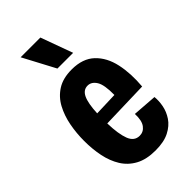

<svg xmlns="http://www.w3.org/2000/svg" viewBox="-235 -828 915 915"><g transform="rotate(-45 222.5 -370.5)"><path d="M240 14Q179 14 138.5 -8Q98 -30 74.5 -68Q51 -106 41 -155Q31 -204 31 -259Q31 -311 40.5 -361Q50 -411 72 -452Q94 -493 132.5 -517.5Q171 -542 230 -542Q304 -542 346 -502Q388 -462 402.5 -395.5Q417 -329 410 -247L168 -240Q170 -167 185 -128Q200 -89 236 -89Q262 -89 278.5 -111Q295 -133 293 -179L416 -170Q419 -143 413 -111.5Q407 -80 388 -51.5Q369 -23 333 -4.5Q297 14 240 14ZM229 -434Q200 -434 185.5 -403.5Q171 -373 168 -308L288 -312Q289 -380 272 -407Q255 -434 229 -434ZM185 -593 99 -755H232L291 -593Z"/></g></svg>

Font: Bricolage Grotesque 12pt Condensed Bricolage Grotesque 10pt Condensed Regular
Style: Bold
Weight: 700
Width: 3
Designer: Mathieu Triay
Foundry: Atelier Triay
Version: Version 1.001; ttfautohint (v1.8.4.7-5d5b);gftools[0.9.33.de